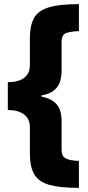

<svg xmlns="http://www.w3.org/2000/svg" viewBox="-20 -744 427 932"><path d="M363 168Q272 168 220 153.5Q168 139 146.5 102.5Q125 66 125 0V-127Q125 -168 96 -189Q67 -210 18 -210V-345Q69 -345 97 -366Q125 -387 125 -428V-558Q125 -618 144 -654.5Q163 -691 214.5 -707.5Q266 -724 363 -724V-593Q328 -592 303.5 -584.5Q279 -577 279 -541V-404Q279 -347 255 -318Q231 -289 181 -281V-275Q232 -265 255.5 -237Q279 -209 279 -155V-16Q279 15 300 25.5Q321 36 363 37Z"/></svg>

Font: Noto Sans Myanmar UI Condensed Black
Style: Regular
Weight: 900
Width: 3
Designer: Monotype Design Team
Foundry: Monotype Imaging Inc.
Version: Version 2.103; ttfautohint (v1.8.4.7-5d5b)